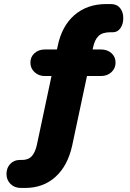

<svg xmlns="http://www.w3.org/2000/svg" viewBox="-20 -736 640 947"><path d="M83 191Q52 191 32 171.5Q12 152 12 122Q12 92 30.5 72.5Q49 53 77 53H88Q120 53 137 34Q154 15 162 -22L234 -361H201Q171 -361 150.5 -380Q130 -399 130 -427Q130 -456 150.5 -474Q171 -492 201 -492H261L264 -506Q284 -607 347 -661.5Q410 -716 504 -716H527Q556 -716 572 -696.5Q588 -677 588 -647Q588 -617 574 -597Q560 -577 537 -577H525Q485 -577 466 -558.5Q447 -540 439 -502L437 -492H478Q509 -492 529.5 -474Q550 -456 550 -427Q550 -399 529.5 -380Q509 -361 478 -361H409L336 -18Q314 82 253.5 136.5Q193 191 104 191Z"/></svg>

Font: Chiron GoRound TC H
Style: Regular
Weight: 900
Designer: Ryoko NISHIZUKA 西塚涼子 (kana, bopomofo & ideographs); Paul D. Hunt (Latin, Greek & Cyrillic); Sandoll Communications 산돌커뮤니
Foundry: Adobe
Version: Version 1.000;hotconv 1.1.1;makeotfexe 2.6.0